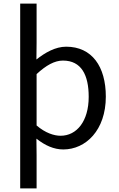

<svg xmlns="http://www.w3.org/2000/svg" viewBox="-20 -816 660 1065"><path d="M92 229H183V45L182 -47C230 -9 279 13 331 13C456 13 567 -94 567 -280C567 -447 490 -557 347 -557C287 -557 230 -524 182 -486L183 -579V-796H92ZM316 -63C280 -63 232 -78 183 -120V-405C236 -454 283 -480 329 -480C432 -480 472 -399 472 -279C472 -144 406 -63 316 -63Z"/></svg>

Font: Noto Sans CJK SC Regular
Style: Regular
Weight: 400
Designer: Ryoko NISHIZUKA (kana & ideographs); Paul D. Hunt (Latin, Greek & Cyrillic); Wenlong ZHANG (bopomofo); Sandoll Communica
Foundry: Adobe Systems Incorporated
Version: Version 1.004;PS 1.004;hotconv 1.0.82;makeotf.lib2.5.63406